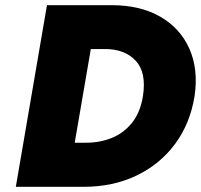

<svg xmlns="http://www.w3.org/2000/svg" viewBox="-20 -720 774 740"><path d="M303 0H41L161 -700H289H411Q521 -700 598 -655.5Q675 -611 710 -532Q745 -453 730 -350Q713 -244 655 -165.5Q597 -87 506.5 -43.5Q416 0 303 0ZM385 -531H330L268 -170H313Q365 -170 411 -188.5Q457 -207 489 -247Q521 -287 531 -350Q545 -441 503 -486Q461 -531 385 -531Z"/></svg>

Font: Jost* Heavy
Style: Italic
Weight: 800
Italic angle: -10°
Version: Version 3.7